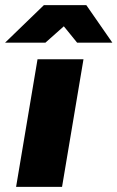

<svg xmlns="http://www.w3.org/2000/svg" viewBox="-50 -732 460 752"><path d="M97 -500H277L193 0H13ZM122 -712H288L390 -565H252L200 -629L128 -565H-30Z"/></svg>

Font: Oak Sans Black
Style: Italic
Weight: 900
Italic angle: -9.5°
Foundry: Erik Kennedy, Walven
Version: Version 1.000